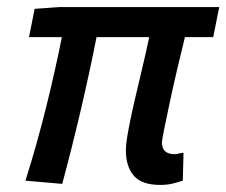

<svg xmlns="http://www.w3.org/2000/svg" viewBox="-20 -511 640 543"><path d="M433 12Q381 12 358.5 -14Q336 -40 336 -86Q336 -104 342.5 -140Q349 -176 359.5 -221.5Q370 -267 381.5 -315Q393 -363 402 -406H253Q234 -309 209 -202Q184 -95 156 9L52 0Q85 -105 111 -210Q137 -315 155 -406H62L78 -486L148 -491H600L583 -406H503Q492 -362 480.5 -312.5Q469 -263 459.5 -218.5Q450 -174 444 -144Q438 -114 438 -108Q438 -75 474 -75Q479 -75 484.5 -76.5Q490 -78 499 -79L497 0Q485 4 469 8Q453 12 433 12Z"/></svg>

Font: Source Sans Pro SemiBold
Style: Italic
Weight: 600
Italic angle: -11°
Designer: Paul D. Hunt
Foundry: Adobe Systems Incorporated
Version: Version 1.095;hotconv 1.0.109;makeotfexe 2.5.65596